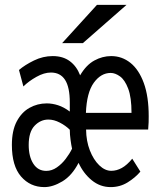

<svg xmlns="http://www.w3.org/2000/svg" viewBox="-20 -752 656 784"><path d="M161.2 12Q103.4 12 65.9 -31.3Q28.5 -74.6 28.5 -160.2Q28.5 -218.8 48.4 -256.3Q68.4 -293.9 100.7 -311.8Q133 -329.8 170.8 -329.8Q193.5 -329.8 216.9 -322.3Q240.2 -314.9 265 -296.5V-333.2Q265 -396.2 245.6 -426Q226.2 -455.8 188 -455.8Q159.9 -455.8 128.8 -438.2Q97.6 -420.8 75.5 -399L57.5 -466.2Q81.5 -486.8 118.5 -504.9Q155.5 -523 195.2 -523Q237.2 -523 265.1 -502.2Q293 -481.5 307.2 -444.5Q332 -486.8 365.2 -504.9Q398.4 -523 434 -523Q478.1 -523 512.8 -495.2Q547.4 -467.4 567.3 -412.7Q587.2 -358 587.2 -277.2Q587.2 -266.4 586.9 -252.9Q586.5 -239.5 585 -223H331.5Q332 -176.1 346.9 -137.9Q361.9 -99.6 385.2 -77.1Q408.5 -54.5 434.5 -54.5Q456.1 -54.5 477.3 -66.1Q498.5 -77.8 520 -104L553.2 -51.2Q532.2 -26.5 501.1 -7.2Q469.9 12 432 12Q388.8 12 354.7 -15.9Q320.6 -43.9 300.8 -87Q273.8 -34.9 234.7 -11.4Q195.6 12 161.2 12ZM169 -54.2Q191.5 -54.2 211.8 -68.2Q232.1 -82.1 248.1 -103.1Q264.1 -124 274.2 -144.8Q271.1 -158.5 268.1 -180.8Q265 -203 265 -222.2Q248.1 -239.1 224.2 -251.4Q200.2 -263.8 177.5 -263.8Q145.5 -263.8 121.4 -238.7Q97.2 -213.6 97.2 -160Q97.2 -112.8 116.1 -83.5Q134.9 -54.2 169 -54.2ZM330.8 -291H517Q517 -354.5 503.4 -390.1Q489.8 -425.8 470.1 -440Q450.4 -454.2 432 -454.2Q392.1 -454.2 363.1 -414.2Q334.1 -374.2 330.8 -291ZM233.8 -576 375.8 -732H496.5L318.5 -576Z"/></svg>

Font: Overpass Mono Light
Style: Regular
Weight: 300
Monospace: yes
Designer: Delve Withrington, Dave Bailey
Foundry: Delve Fonts LLC
Version: Version 4.000